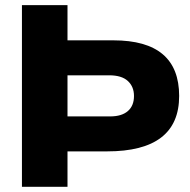

<svg xmlns="http://www.w3.org/2000/svg" viewBox="-20 -723 735 743"><path d="M64.9 0V-703.1H241.2V-566.9H418.9Q673.3 -566.9 673.3 -351.6Q673.3 -137.2 394.5 -137.2H241.2V0ZM241.2 -272.5H406.2Q450.7 -272.5 474.6 -293Q498.5 -313.5 498.5 -351.6Q498.5 -387.7 474.6 -409.7Q450.7 -431.6 402.3 -431.6H241.2Z"/></svg>

Font: Schibsted Grotesk ExtraBold
Style: Regular
Weight: 800
Designer: Bakken & Baeck AS, Henrik Kongsvoll
Foundry: Schibsted ASA
Version: Version 1.100; ttfautohint (v1.8.4.7-5d5b);gftools[0.9.25]